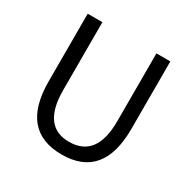

<svg xmlns="http://www.w3.org/2000/svg" viewBox="-166 -891 1052 1061"><g transform="rotate(30 360.5 -360.0)"><path d="M96.7 -302.7V-733.4H190.4V-299.8Q190.4 -68.4 360.4 -68.4Q535.2 -68.4 535.2 -299.8V-733.4H624V-302.7Q624 12.7 360.4 12.7Q96.7 12.7 96.7 -302.7Z"/></g></svg>

Font: Gen Shin Gothic Regular
Style: Regular
Weight: 400
Designer: [Source Han Sans]
Ryoko NISHIZUKA  (kana & ideographs); Paul D. Hunt (Latin, Greek & Cyrillic); Wenlong ZHANG  (bopomofo
Version: Version 1.002.20150607